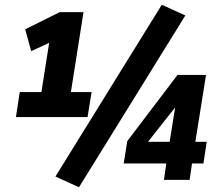

<svg xmlns="http://www.w3.org/2000/svg" viewBox="-20 -756 918 807"><path d="M47 -264 63 -369H154L189 -591L228 -595L111 -541L86 -633L231 -705H331L278 -369H365L348 -264ZM312 31 213 -14 660 -736 759 -691ZM669 0 679 -69H500L515 -163L726 -441H846L801 -160H849L835 -69H787L777 0ZM693 -160 719 -322H730L587 -141L589 -160Z"/></svg>

Font: Nunito Sans 10pt Condensed Black
Style: Italic
Weight: 900
Width: 3
Italic angle: -9°
Designer: Vernon Adams
Foundry: Vernon Adams
Version: Version 3.101;gftools[0.9.27]